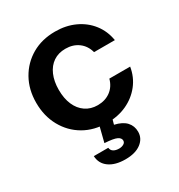

<svg xmlns="http://www.w3.org/2000/svg" viewBox="-174 -636 900 967"><g transform="rotate(-30 276.0 -152.5)"><path d="M288 10Q211 10 152.5 -24Q94 -58 60.5 -118.5Q27 -179 27 -256Q27 -333 60.5 -392.5Q94 -452 152.5 -486Q211 -520 288 -520Q351 -520 402 -496.5Q453 -473 486 -430.5Q519 -388 528 -332H407Q396 -373 365 -396Q334 -419 290 -419Q249 -419 219.5 -399Q190 -379 174 -342Q158 -305 158 -256Q158 -206 174 -169Q190 -132 220 -111.5Q250 -91 290 -91Q334 -91 365 -114Q396 -137 407 -178H528Q519 -122 485.5 -79.5Q452 -37 401.5 -13.5Q351 10 288 10ZM275 215Q216 215 181 190Q146 165 144 121H228Q230 137 242.5 144.5Q255 152 274 152Q289 152 300.5 145.5Q312 139 312 127Q312 112 293.5 103Q275 94 223 91L249 -12H324L311 35Q356 45 377.5 68.5Q399 92 399 126Q399 165 366 190Q333 215 275 215Z"/></g></svg>

Font: Instrument Sans SemiBold
Style: Regular
Weight: 600
Designer: Rodrigo Fuenzalida
Foundry: fragTYPE
Version: Version 1.000;gftools[0.9.28]